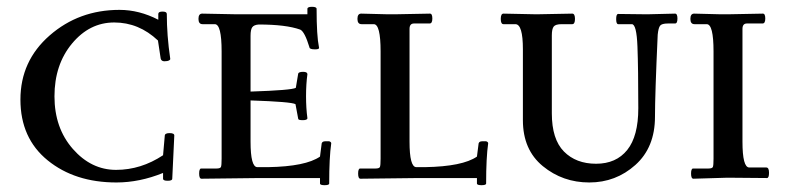

<svg xmlns="http://www.w3.org/2000/svg" viewBox="-20 -523 2317 564"><path d="M331 -494Q389 -494 445 -465V-482Q445 -489 457.5 -489Q470 -489 470 -482Q470 -419 480 -351Q481 -348 476.5 -345.5Q472 -343 463 -343Q454 -343 452 -351L444 -404Q388 -457 315.5 -457Q243 -457 191.5 -395Q140 -333 140 -240Q140 -147 194 -85.5Q248 -24 321 -24Q394 -24 459 -67L464 -124Q464 -132 478 -132Q492 -132 492 -125L486 2Q486 8 472.5 8Q459 8 459 2V-15Q390 13 322 13Q200 13 120 -52Q40 -117 40 -230.5Q40 -344 126 -419Q212 -494 331 -494Z M574 -483 676 -481H883V-497Q883 -503 896.5 -503Q910 -503 910 -497Q910 -418 917 -384Q919 -378 906 -378Q889 -378 889 -384Q875 -430 862 -436Q820 -451 740 -451Q726 -450 721 -443Q716 -436 716 -418V-254Q837 -258 849 -265L856 -307Q858 -312 870.5 -312Q883 -312 883 -305Q879 -276 879 -240.5Q879 -205 883 -176Q883 -170 869.5 -170Q856 -170 856 -174L848 -217Q836 -224 716 -228V-107Q716 -32 736 -32H768Q878 -34 920 -63L925 -102Q927 -108 935.5 -108Q944 -108 947 -108Q953 -106 953 -102Q947 -60 947 16Q947 21 933.5 21Q920 21 920 16V0H742L572 2Q565 2 565 -13Q565 -28 571 -28H616Q627 -28 629 -32.5Q631 -37 631 -57V-372Q631 -452 611 -452H575Q563 -452 563 -467.5Q563 -483 574 -483Z M1041 -483 1120 -481Q1131 -481 1139 -481L1243 -483Q1250 -483 1250 -468.5Q1250 -454 1242 -454H1196Q1183 -454 1183 -438V-107Q1183 -32 1203 -32H1229Q1339 -34 1381 -63L1386 -102Q1388 -108 1396.5 -108Q1405 -108 1408 -108Q1414 -106 1414 -102Q1408 -60 1408 16Q1408 21 1394.5 21Q1381 21 1381 16V0H1209L1039 2Q1032 2 1032 -13Q1032 -28 1038 -28H1083Q1094 -28 1096 -32.5Q1098 -37 1098 -57V-372Q1098 -452 1078 -452H1042Q1030 -452 1030 -467.5Q1030 -483 1041 -483Z M1881 -481 1963 -483Q1970 -483 1970 -468.5Q1970 -454 1963 -454H1942Q1924 -454 1919 -447.5Q1914 -441 1912 -421Q1904 -245 1904 -180Q1904 -90 1846.5 -38.5Q1789 13 1711 13Q1633 13 1574.5 -35Q1516 -83 1516 -170V-378Q1516 -452 1494 -452H1459Q1451 -452 1451 -467.5Q1451 -483 1459 -483L1556 -481L1661 -483Q1669 -483 1669 -467.5Q1669 -452 1661 -452H1630Q1612 -452 1606.5 -445Q1601 -438 1601 -419V-190Q1601 -114 1636.5 -78Q1672 -42 1731 -42Q1790 -42 1822.5 -82.5Q1855 -123 1855 -205Q1855 -321 1852.5 -386.5Q1850 -452 1836 -452H1796Q1790 -452 1790 -467Q1790 -482 1796 -482Z M2019 -483 2098 -481Q2109 -481 2117 -481L2221 -483Q2228 -483 2228 -468.5Q2228 -454 2220 -454H2174Q2161 -454 2161 -438V-107Q2161 -31 2181 -31H2231Q2239 -31 2239 -15.5Q2239 0 2233 0L2117 -1L2017 2Q2010 2 2010 -13Q2010 -28 2016 -28H2061Q2072 -28 2074 -32.5Q2076 -37 2076 -57V-372Q2076 -452 2056 -452H2020Q2008 -452 2008 -467.5Q2008 -483 2019 -483Z"/></svg>

Font: Sedan SC
Style: Regular
Weight: 400
Designer: Sebastian Salazar
Foundry: Sebastian Salazar
Version: Version 1.001